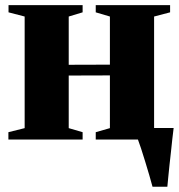

<svg xmlns="http://www.w3.org/2000/svg" viewBox="-20 -532 682 732"><path d="M561.5 180Q557 162.5 549.5 137.2Q542 112 533.8 84.8Q525.5 57.5 517.8 34Q510 10.5 505 -2.5L486 -44H642Q639.5 -25.5 637 -2.2Q634.5 21 631.8 46.8Q629 72.5 626.2 97.2Q623.5 122 621.5 143.5Q619.5 165 618 180ZM12 0V-28L74 -43.5V-469L12.5 -485V-512.5H295V-485L242 -469V-285L399 -285.5V-469L345 -485V-512.5H628.5V-485L567.5 -469V-43.5L629.5 -28V0H345V-28L399 -43.5V-244.5L242 -244V-43.5L295 -28V0Z"/></svg>

Font: Merriweather 120pt Black
Style: Regular
Weight: 900
Designer: Eben Sorkin
Foundry: Eben Sorkin
Version: Version 2.100